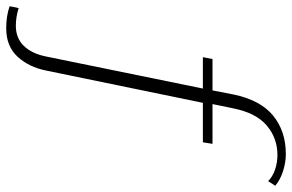

<svg xmlns="http://www.w3.org/2000/svg" viewBox="-224 -569 940 618"><g transform="rotate(90 246.0 -260.0)"><path d="M-43 179 -37 150Q-8 159 20 159Q60 159 85 133Q110 107 119 61L222 -443H121L127 -474H228L241 -541Q259 -628 309 -669Q359 -710 433 -710Q460 -710 488 -701Q516 -692 535 -676L520 -653Q505 -668 482.5 -675.5Q460 -683 436 -683Q382 -683 341.5 -649Q301 -615 286 -542L272 -474H400L395 -443H268L164 62Q153 117 119.5 153.5Q86 190 28 190Q-12 190 -43 179Z"/></g></svg>

Font: Trirong ExtraLight
Style: Italic
Weight: 275
Italic angle: -12°
Designer: Katatrad Team
Foundry: CadsonDemak
Version: Version 1.003